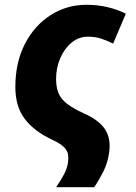

<svg xmlns="http://www.w3.org/2000/svg" viewBox="-20 -579 568 801"><path d="M214 202Q236 170 248.5 145.5Q261 121 264 97Q266 81 264 66Q262 51 248 36Q234 21 200 5Q124 -30 84 -82Q44 -134 44 -216Q44 -318 83.5 -395Q123 -472 190.5 -515.5Q258 -559 341 -559Q387 -559 427.5 -549.5Q468 -540 505 -522L452 -397Q428 -409 403 -417.5Q378 -426 347 -426Q309 -426 279 -401.5Q249 -377 231.5 -336.5Q214 -296 214 -250Q214 -193 241.5 -163Q269 -133 330 -106Q395 -77 419.5 -37.5Q444 2 435 59Q429 102 410 139Q391 176 373 202Z"/></svg>

Font: Noto Sans ExtraBold
Style: Italic
Weight: 800
Italic angle: -12°
Designer: Monotype Design Team
Foundry: Monotype Imaging Inc.
Version: Version 2.013; ttfautohint (v1.8.4.7-5d5b)